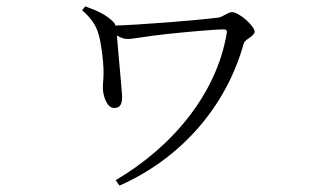

<svg xmlns="http://www.w3.org/2000/svg" viewBox="-20 -532 1040 601"><path d="M247 -512 237 -500C269 -472 282 -449 289 -423C297 -396 303 -345 304 -316C305 -290 302 -274 302 -256C302 -236 313 -194 337 -194C360 -194 363 -212 362 -234C360 -267 349 -378 346 -421C357 -414 368 -410 379 -410C397 -410 441 -419 498 -425C553 -431 650 -440 681 -440C688 -440 691 -437 690 -430C660 -243 523 -74 342 32L354 49C544 -35 687 -195 743 -396C747 -410 777 -418 777 -433C777 -450 729 -494 706 -494C693 -494 678 -479 664 -477C593 -468 413 -454 341 -452C341 -455 339 -458 337 -461C314 -486 283 -499 247 -512Z"/></svg>

Font: Noto Serif CJK TC Light
Style: Regular
Weight: 300
Designer: Ryoko NISHIZUKA 西塚涼子 (kana & ideographs); Frank Grießhammer (Latin, Greek & Cyrillic); Wenlong ZHANG 张文龙 (bopomofo); San
Foundry: Adobe
Version: Version 2.001;hotconv 1.1.0;makeotfexe 2.6.0